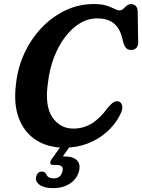

<svg xmlns="http://www.w3.org/2000/svg" viewBox="-20 -734 720 972"><path d="M584 -219Q595.5 -214 598.8 -196.5Q602 -179 586 -149Q562 -103 521 -66.2Q480 -29.5 425.2 -8Q370.5 13.5 305.5 13.5Q223.5 13.5 163.8 -24.2Q104 -62 76 -134Q48 -206 61 -309.5Q70 -392.5 104.2 -465.8Q138.5 -539 192 -594.8Q245.5 -650.5 312.5 -682Q379.5 -713.5 454 -713.5Q494.5 -713.5 519.2 -705.5Q544 -697.5 559 -689.5Q574 -681.5 585 -681.5Q596 -681.5 604 -689.2Q612 -697 621 -705Q630 -713 644 -713Q658.5 -713 667.8 -703.2Q677 -693.5 677 -676.5L679.5 -518Q679.5 -499.5 669 -490.2Q658.5 -481 643.5 -481Q615 -481 605.5 -515.5L596 -550Q571.5 -641 472.5 -641Q426 -641 384.2 -615.8Q342.5 -590.5 309 -546Q275.5 -501.5 253.2 -443Q231 -384.5 223 -318Q205.5 -199.5 244.5 -141.2Q283.5 -83 351.5 -83Q403.5 -83 446.5 -110.2Q489.5 -137.5 526.5 -190Q544 -210 557 -217.5Q570 -225 584 -219ZM298.5 -8.5H345L298 58Q302.5 58 307.5 58Q350.5 58 369.8 77.8Q389 97.5 379.5 134Q369 172 334.2 195.2Q299.5 218.5 247.5 218.5Q203 218.5 180 201.2Q157 184 163 160.5Q170 134.5 192 134.5Q200 134.5 205 138Q210 141.5 214 147Q218 159 228 164Q238 169 252 169Q287 169 296 134Q305 101 266 101H249.5Q235.5 101 234.5 92.2Q233.5 83.5 242.5 70.5Z"/></svg>

Font: Fraunces 72pt S100 SemiBold
Style: Italic
Weight: 600
Italic angle: -16°
Version: Version 1.000; ttfautohint (v1.8.3)